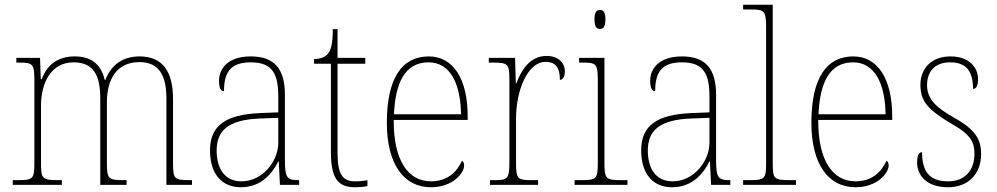

<svg xmlns="http://www.w3.org/2000/svg" viewBox="-20 -780 4206 810"><path d="M34 0H241V-20H228C157 -20 153 -25 153 -95V-334C153 -431 196 -517 290 -517C372 -517 403 -466 403 -365V0H514V-20H504C436 -20 431 -25 431 -95V-349C431 -442 470 -518 568 -518C650 -518 682 -463 682 -365V0H790V-20H783C715 -20 710 -24 710 -93V-362C710 -480 665 -542 569 -542C493 -542 446 -501 425 -443H422C408 -500 374 -542 295 -542C229 -542 180 -511 156 -446H152L149 -536H49V-516H60C120 -516 125 -510 125 -438V-95C125 -25 121 -20 52 -20H34Z M996 10C1084 10 1130 -51 1154 -99H1156L1161 0H1242V-20H1237C1189 -20 1182 -33 1182 -107V-379C1182 -486 1141 -542 1038 -542C938 -542 904 -487 904 -440C904 -410 911 -395 925 -395C925 -475 952 -517 1038 -517C1133 -517 1154 -464 1154 -371V-306L1079 -303C933 -297 866 -251 866 -146C866 -40 921 10 996 10ZM999 -15C924 -15 894 -74 894 -145C894 -226 939 -275 1077 -280L1154 -283V-178C1154 -100 1088 -15 999 -15Z M1478 10C1494 10 1511 9 1530 5V-20C1510 -16 1497 -15 1477 -15C1426 -15 1404 -44 1404 -135V-511H1521V-536H1404V-657H1384C1384 -599 1377 -567 1362 -552C1351 -539 1331 -531 1305 -531V-511H1376V-141C1376 -29 1404 10 1478 10Z M1798 10C1889 10 1938 -49 1938 -82C1938 -93 1934 -98 1929 -102C1908 -55 1868 -15 1798 -15C1703 -15 1640 -101 1641 -274H1953V-290C1953 -447 1892 -542 1789 -542C1676 -542 1612 -451 1612 -262C1612 -87 1684 10 1798 10ZM1925 -298H1642C1648 -432 1689 -517 1788 -517C1879 -517 1923 -428 1925 -298Z M2047 0H2250V-20H2224C2163 -20 2157 -24 2157 -97V-280C2157 -398 2206 -519 2281 -519C2326 -519 2342 -493 2342 -443C2356 -443 2363 -459 2363 -479C2363 -515 2335 -544 2286 -544C2214 -544 2179 -482 2158 -428H2156L2153 -536H2042V-516H2054C2124 -516 2129 -512 2129 -441V-97C2129 -24 2122 -20 2062 -20H2047Z M2511 -658C2525 -658 2534 -666 2534 -698C2534 -729 2525 -738 2511 -738C2497 -738 2488 -729 2488 -698C2488 -666 2497 -658 2511 -658ZM2404 0H2627V-20H2603C2535 -20 2530 -25 2530 -95V-536H2423V-516H2437C2496 -516 2502 -511 2502 -438V-95C2502 -25 2497 -20 2429 -20H2404Z M2815 10C2903 10 2949 -51 2973 -99H2975L2980 0H3061V-20H3056C3008 -20 3001 -33 3001 -107V-379C3001 -486 2960 -542 2857 -542C2757 -542 2723 -487 2723 -440C2723 -410 2730 -395 2744 -395C2744 -475 2771 -517 2857 -517C2952 -517 2973 -464 2973 -371V-306L2898 -303C2752 -297 2685 -251 2685 -146C2685 -40 2740 10 2815 10ZM2818 -15C2743 -15 2713 -74 2713 -145C2713 -226 2758 -275 2896 -280L2973 -283V-178C2973 -100 2907 -15 2818 -15Z M3115 0H3338V-20H3317C3244 -20 3240 -24 3240 -94V-760H3115V-740H3145C3205 -740 3212 -736 3212 -662V-94C3212 -24 3208 -20 3135 -20H3115Z M3589 10C3680 10 3729 -49 3729 -82C3729 -93 3725 -98 3720 -102C3699 -55 3659 -15 3589 -15C3494 -15 3431 -101 3432 -274H3744V-290C3744 -447 3683 -542 3580 -542C3467 -542 3403 -451 3403 -262C3403 -87 3475 10 3589 10ZM3716 -298H3433C3439 -432 3480 -517 3579 -517C3670 -517 3714 -428 3716 -298Z M3980 10C4063 10 4119 -45 4119 -129C4119 -189 4099 -231 4006 -283C3931 -325 3891 -361 3891 -421C3891 -475 3921 -517 3988 -517C4051 -517 4085 -486 4085 -405C4100 -405 4106 -420 4106 -447C4106 -495 4069 -542 3990 -542C3911 -542 3863 -493 3863 -422C3863 -351 3896 -316 3999 -255C4077 -211 4091 -178 4091 -131C4091 -63 4052 -15 3980 -15C3897 -15 3870 -61 3870 -138C3856 -138 3849 -124 3849 -94C3849 -50 3879 10 3980 10Z"/></svg>

Font: Noto Serif Thai SemiCondensed Thin
Style: Regular
Weight: 100
Width: 4
Designer: Monotype Design Team
Foundry: Monotype Imaging Inc.
Version: Version 2.002